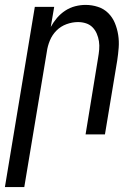

<svg xmlns="http://www.w3.org/2000/svg" viewBox="-48 -548 568 783"><path d="M-28 215 94 -520H173L159 -438Q170 -458 184.5 -475Q199 -492 218 -504.5Q237 -517 258.5 -522.5Q280 -528 301 -528Q327 -528 351.5 -520Q376 -512 393.5 -494.5Q411 -477 420.5 -454Q430 -431 434 -405.5Q438 -380 436 -353.5Q434 -327 430 -301L380 0H301L352 -312Q355 -329 356.5 -346Q358 -363 355.5 -379.5Q353 -396 346.5 -411Q340 -426 329 -437Q318 -448 302.5 -453Q287 -458 270 -458Q247 -458 223.5 -449.5Q200 -441 182.5 -423.5Q165 -406 155.5 -383Q146 -360 143 -337L51 215Z"/></svg>

Font: Iosevka Term Curly
Style: Italic
Weight: 400
Italic angle: -9°
Designer: Belleve Invis
Foundry: Belleve Invis
Version: Version 32.3.0